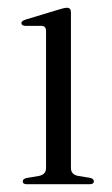

<svg xmlns="http://www.w3.org/2000/svg" viewBox="-20 -474 289 494"><path d="M162.5 -442.5V-42Q162.5 -25 180.5 -21.5L211 -16.5Q221.5 -14.5 221.5 -7.5Q221.5 0 210.5 0H49Q38.5 0 38.5 -7.5Q38.5 -13.5 48.5 -16L81 -21.5Q98.5 -25.5 98.5 -41.5V-394.5Q98.5 -406.5 87.5 -407.5H44.5Q35 -408.5 35 -414.5Q35 -420 45.5 -423.5L131.5 -449.5Q145.5 -454 152 -454Q162.5 -454 162.5 -442.5Z"/></svg>

Font: Fraunces 72pt S000 Light
Style: Regular
Weight: 300
Version: Version 1.000; ttfautohint (v1.8.3)